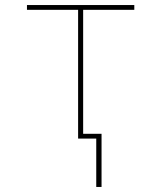

<svg xmlns="http://www.w3.org/2000/svg" viewBox="-20 -550 640 762"><path d="M362 192V0H290V-511H87V-530H513V-511H310V-19H383V192Z"/></svg>

Font: Iosevka Curly Thin Extended
Style: Regular
Weight: 100
Width: 7
Monospace: yes
Designer: Belleve Invis
Foundry: Belleve Invis
Version: Version 11.1.0; ttfautohint (v1.8.3)